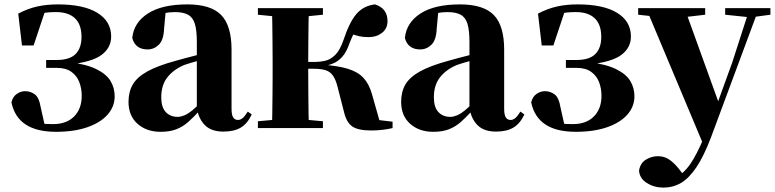

<svg xmlns="http://www.w3.org/2000/svg" viewBox="-20 -583 3530 874"><path d="M235 17Q147 17 96.5 -16.5Q46 -50 32 -117Q38 -143 56.5 -155.5Q75 -168 94 -168Q119 -168 138.5 -153.5Q158 -139 165 -96L186 -2L125 -31Q152 -23 171 -20.5Q190 -18 221 -18Q283 -18 317.5 -53Q352 -88 352 -147Q352 -180 341 -209Q330 -238 305 -256Q280 -274 239 -274H190V-310H239Q298 -310 325 -338Q352 -366 351 -419Q350 -473 320.5 -500.5Q291 -528 235 -528Q198 -528 171 -522.5Q144 -517 116 -504L186 -535L133 -376H80L63 -521Q107 -544 149.5 -553.5Q192 -563 244 -563Q360 -563 422.5 -525Q485 -487 486 -419Q487 -367 443 -333.5Q399 -300 290 -289L291 -301Q372 -291 418 -268.5Q464 -246 483 -214.5Q502 -183 502 -145Q502 -98 470 -61.5Q438 -25 378 -4Q318 17 235 17Z M711 17Q647 17 606 -19.5Q565 -56 565 -119Q565 -165 584.5 -198.5Q604 -232 651 -258Q698 -284 779 -306Q817 -317 868.5 -330Q920 -343 960 -353V-327Q920 -317 880.5 -306Q841 -295 818 -287Q769 -266 741.5 -230.5Q714 -195 714 -140Q714 -95 734.5 -73Q755 -51 789 -51Q802 -51 818.5 -57.5Q835 -64 857.5 -82.5Q880 -101 911 -136L930 -80H889Q861 -49 836.5 -27.5Q812 -6 782.5 5.5Q753 17 711 17ZM997 16Q942 16 913 -13Q884 -42 876 -91V-93V-393Q876 -445 867 -474.5Q858 -504 836 -516Q814 -528 776 -528Q752 -528 726 -523Q700 -518 662 -505L734 -529L727 -453Q725 -401 703 -379.5Q681 -358 652 -358Q596 -358 582 -410Q589 -480 653 -521.5Q717 -563 833 -563Q940 -563 987 -514.5Q1034 -466 1034 -357V-88Q1034 -60 1041.5 -48.5Q1049 -37 1063 -37Q1074 -37 1084 -45Q1094 -53 1108 -75L1126 -62Q1107 -21 1076.5 -2.5Q1046 16 997 16Z M1154 0V-31L1264 -41H1341L1450 -31V0ZM1154 -516V-546H1450V-516L1341 -505H1264ZM1217 0Q1219 -26 1219.5 -68.5Q1220 -111 1220.5 -157Q1221 -203 1221 -238V-308Q1221 -343 1220.5 -389Q1220 -435 1219.5 -478Q1219 -521 1217 -546H1386Q1385 -521 1384.5 -477.5Q1384 -434 1383.5 -385.5Q1383 -337 1383 -296V-275Q1383 -222 1383.5 -168Q1384 -114 1384.5 -70Q1385 -26 1386 0ZM1546 -73 1517 -186Q1509 -219 1496.5 -237.5Q1484 -256 1463.5 -263Q1443 -270 1408 -270H1302V-301H1409Q1436 -301 1460.5 -306.5Q1485 -312 1506.5 -333.5Q1528 -355 1544 -402Q1571 -483 1603 -520Q1635 -557 1687 -563Q1744 -545 1744 -487Q1744 -453 1719 -433.5Q1694 -414 1659 -414Q1634 -414 1615.5 -418Q1597 -422 1575 -431L1628 -480Q1606 -454 1594.5 -436Q1583 -418 1572 -389Q1558 -347 1538.5 -325Q1519 -303 1494.5 -293.5Q1470 -284 1440 -279L1443 -289Q1517 -284 1563 -270Q1609 -256 1634.5 -228.5Q1660 -201 1673 -155L1714 -11L1600 -49L1767 -29V0Q1747 5 1720.5 8Q1694 11 1670 11Q1610 11 1583.5 -7.5Q1557 -26 1546 -73Z M1952 17Q1888 17 1847 -19.5Q1806 -56 1806 -119Q1806 -165 1825.5 -198.5Q1845 -232 1892 -258Q1939 -284 2020 -306Q2058 -317 2109.5 -330Q2161 -343 2201 -353V-327Q2161 -317 2121.5 -306Q2082 -295 2059 -287Q2010 -266 1982.5 -230.5Q1955 -195 1955 -140Q1955 -95 1975.5 -73Q1996 -51 2030 -51Q2043 -51 2059.5 -57.5Q2076 -64 2098.5 -82.5Q2121 -101 2152 -136L2171 -80H2130Q2102 -49 2077.5 -27.5Q2053 -6 2023.5 5.5Q1994 17 1952 17ZM2238 16Q2183 16 2154 -13Q2125 -42 2117 -91V-93V-393Q2117 -445 2108 -474.5Q2099 -504 2077 -516Q2055 -528 2017 -528Q1993 -528 1967 -523Q1941 -518 1903 -505L1975 -529L1968 -453Q1966 -401 1944 -379.5Q1922 -358 1893 -358Q1837 -358 1823 -410Q1830 -480 1894 -521.5Q1958 -563 2074 -563Q2181 -563 2228 -514.5Q2275 -466 2275 -357V-88Q2275 -60 2282.5 -48.5Q2290 -37 2304 -37Q2315 -37 2325 -45Q2335 -53 2349 -75L2367 -62Q2348 -21 2317.5 -2.5Q2287 16 2238 16Z M2601 17Q2513 17 2462.5 -16.5Q2412 -50 2398 -117Q2404 -143 2422.5 -155.5Q2441 -168 2460 -168Q2485 -168 2504.5 -153.5Q2524 -139 2531 -96L2552 -2L2491 -31Q2518 -23 2537 -20.5Q2556 -18 2587 -18Q2649 -18 2683.5 -53Q2718 -88 2718 -147Q2718 -180 2707 -209Q2696 -238 2671 -256Q2646 -274 2605 -274H2556V-310H2605Q2664 -310 2691 -338Q2718 -366 2717 -419Q2716 -473 2686.5 -500.5Q2657 -528 2601 -528Q2564 -528 2537 -522.5Q2510 -517 2482 -504L2552 -535L2499 -376H2446L2429 -521Q2473 -544 2515.5 -553.5Q2558 -563 2610 -563Q2726 -563 2788.5 -525Q2851 -487 2852 -419Q2853 -367 2809 -333.5Q2765 -300 2656 -289L2657 -301Q2738 -291 2784 -268.5Q2830 -246 2849 -214.5Q2868 -183 2868 -145Q2868 -98 2836 -61.5Q2804 -25 2744 -4Q2684 17 2601 17Z M3000 271Q2958 271 2924.5 250Q2891 229 2889 193Q2895 159 2920.5 143.5Q2946 128 2975 128Q3005 128 3027.5 144Q3050 160 3069 184L3100 224L3063 250L3044 233Q3091 209 3122 164Q3153 119 3185 41L3216 -31L3227 -61L3313 -298L3393 -546H3435L3217 41Q3184 128 3150 178.5Q3116 229 3079.5 250Q3043 271 3000 271ZM3185 83 2921 -546H3096L3251 -117L3257 -107ZM2885 -516V-546H3190V-516L3096 -505H2987ZM3281 -516V-546H3487V-516L3405 -505H3386Z"/></svg>

Font: Noto Serif JP Black
Style: Regular
Weight: 900
Designer: Ryoko NISHIZUKA 西塚涼子 (kana & ideographs); Frank Grießhammer (Latin, Greek & Cyrillic); Wenlong ZHANG 张文龙 (bopomofo); San
Foundry: Adobe
Version: Version 2.003-H1;hotconv 1.1.1;makeotfexe 2.6.0